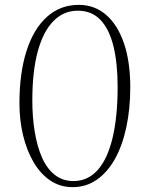

<svg xmlns="http://www.w3.org/2000/svg" viewBox="-20 -757 587 790"><path d="M60 -332Q60 -456 89 -547Q118 -638 173 -687.5Q228 -737 304 -737Q369 -737 416.5 -696Q464 -655 490 -579Q516 -503 516 -398Q516 -310 500 -234.5Q484 -159 453.5 -104Q423 -49 379 -18Q335 13 279 13Q227 13 186.5 -14.5Q146 -42 118 -90Q90 -138 75 -200Q60 -262 60 -332ZM300 -713Q242 -713 200 -670.5Q158 -628 135.5 -546Q113 -464 113 -344Q113 -275 123 -214.5Q133 -154 153 -108.5Q173 -63 205.5 -37.5Q238 -12 282 -12Q341 -12 381.5 -57Q422 -102 443 -189Q464 -276 464 -400Q464 -496 447 -566Q430 -636 394 -674.5Q358 -713 300 -713Z"/></svg>

Font: Literata 60pt ExtraLight
Style: Italic
Weight: 250
Italic angle: -2°
Designer: Latin by Veronika Burian and Jose Scaglione. Greek by Irene Vlachou. Cyrillic by Vera Evstafieva
Foundry: TypeTogether
Version: Version 3.103;gftools[0.9.29]